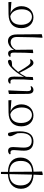

<svg xmlns="http://www.w3.org/2000/svg" viewBox="1551 -2266 928 4070"><g transform="rotate(-90 2015.0 -231.0)"><path d="M349 -16C205 -22 119 -103 119 -260C119 -403 199 -493 359 -496ZM339 203 354 213 415 197 410 16C593 10 710 -92 710 -261C710 -420 607 -522 407 -526L406 -675H362L359 -526C170 -522 48 -418 48 -251C48 -84 167 10 348 16ZM407 -496C575 -490 639 -396 639 -254C639 -112 571 -21 410 -15Z M1054 14C1183 14 1266 -73 1266 -276C1266 -365 1253 -448 1234 -514C1227 -522 1215 -526 1201 -526C1179 -526 1162 -507 1162 -482C1162 -453 1177 -416 1225 -326C1228 -298 1229 -274 1229 -250C1229 -93 1163 -23 1065 -23C965 -23 921 -78 921 -189C921 -276 933 -340 933 -418C933 -484 911 -523 852 -523C818 -523 793 -509 778 -488L785 -470C793 -472 804 -473 815 -473C856 -473 869 -455 869 -398C869 -342 856 -267 856 -183C856 -44 934 14 1054 14Z M1603 14C1728 14 1838 -80 1838 -242C1838 -346 1779 -436 1689 -472L1928 -453L1924 -517L1668 -514C1467 -512 1372 -407 1372 -243C1372 -84 1471 14 1603 14ZM1624 -477C1721 -453 1772 -349 1772 -234C1772 -95 1704 -18 1613 -18C1518 -18 1443 -104 1443 -249C1443 -380 1501 -465 1624 -477Z M2146 14C2183 14 2212 -10 2224 -32L2216 -49C2202 -42 2189 -36 2169 -36C2137 -36 2118 -51 2118 -116C2118 -195 2124 -282 2134 -514L2125 -520L2057 -505L2060 -110C2060 -19 2093 14 2146 14Z M2717 14C2747 14 2777 -7 2795 -43L2787 -60C2775 -54 2756 -49 2737 -49C2683 -49 2652 -97 2525 -310C2566 -362 2606 -402 2648 -438L2711 -442C2758 -444 2782 -458 2782 -489C2782 -513 2768 -522 2752 -526C2720 -524 2684 -514 2639 -475C2559 -407 2478 -304 2421 -187C2423 -257 2426 -330 2426 -395C2427 -489 2399 -523 2343 -523C2313 -523 2290 -506 2276 -488L2284 -470C2294 -472 2305 -474 2316 -474C2354 -474 2368 -456 2368 -402L2365 -187L2353 2L2363 10L2417 0C2420 -48 2421 -95 2422 -143C2454 -205 2473 -236 2505 -283C2624 -45 2663 14 2717 14Z M3250 200 3259 206 3325 190 3320 -343C3319 -480 3253 -526 3178 -526C3122 -526 3034 -484 2994 -396C2991 -497 2962 -523 2915 -523C2882 -523 2858 -506 2845 -488L2852 -470C2864 -472 2874 -473 2885 -473C2921 -473 2935 -456 2935 -402L2932 -169L2924 3L2933 10L2998 0L2994 -361C3031 -433 3097 -469 3152 -469C3221 -469 3268 -429 3266 -330L3259 24Z M3684 14C3809 14 3919 -80 3919 -242C3919 -346 3860 -436 3770 -472L4009 -453L4005 -517L3749 -514C3548 -512 3453 -407 3453 -243C3453 -84 3552 14 3684 14ZM3705 -477C3802 -453 3853 -349 3853 -234C3853 -95 3785 -18 3694 -18C3599 -18 3524 -104 3524 -249C3524 -380 3582 -465 3705 -477Z"/></g></svg>

Font: Noto Serif CJK TC Light
Style: Regular
Weight: 300
Designer: Ryoko NISHIZUKA 西塚涼子 (kana & ideographs); Frank Grießhammer (Latin, Greek & Cyrillic); Wenlong ZHANG 张文龙 (bopomofo); San
Foundry: Adobe
Version: Version 2.001;hotconv 1.1.0;makeotfexe 2.6.0